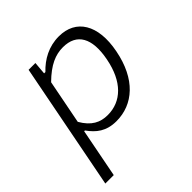

<svg xmlns="http://www.w3.org/2000/svg" viewBox="-189 -655 998 998"><g transform="rotate(-45 310.0 -156.0)"><path d="M549 -245.5C581.5 -411 517.5 -512 392.5 -512C318.5 -512 258 -478.5 212 -430H202.5L208.5 -500H158.5L22.5 200H84.5L137 -70H142.5C177 -22 218 12 293 12C415.5 12 516 -74 549 -245.5ZM148 -128 195.5 -371.5C260.5 -435.5 313 -457 367.5 -457C469 -457 510.5 -383.5 484.5 -250.5C458 -112.5 382.5 -42.5 283.5 -42.5C229 -42.5 185 -64 148 -128Z"/></g></svg>

Font: Monaspace Neon ExtraLight
Style: Italic
Weight: 200
Italic angle: -11°
Designer: Riley Cran & the Lettermatic Team
Foundry: Lettermatic
Version: Version 1.200 (Monaspace Neon)